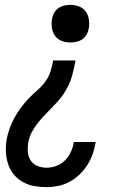

<svg xmlns="http://www.w3.org/2000/svg" viewBox="-20 -558 540 791"><path d="M172 213Q146 213 121 208.5Q96 204 74.5 192Q53 180 37.5 161.5Q22 143 14 119.5Q6 96 4.5 70.5Q3 45 7 19Q11 -4 19 -27Q27 -50 38.5 -71Q50 -92 64.5 -112Q79 -132 96 -150Q113 -168 132 -184.5Q151 -201 166 -221Q181 -241 188 -263.5Q195 -286 199 -309H291Q286 -278 277 -246Q268 -214 251 -185.5Q234 -157 210.5 -132Q187 -107 163 -82.5Q139 -58 120 -29Q101 0 96 31Q93 51 95 70Q97 89 107 104Q117 119 135 126Q153 133 172 133Q192 133 212.5 125.5Q233 118 248 102.5Q263 87 272 67.5Q281 48 284 28Q285 27 285 27Q285 27 285 27H374Q374 27 374 27.5Q374 28 374 28Q370 53 362 76Q354 99 340.5 120.5Q327 142 308 160.5Q289 179 266.5 191Q244 203 220 208Q196 213 172 213ZM270 -383Q251 -383 234 -389.5Q217 -396 207 -410Q197 -424 194 -442.5Q191 -461 194 -479Q196 -492 202.5 -504Q209 -516 220 -524Q231 -532 244 -535Q257 -538 270 -538Q288 -538 305.5 -531.5Q323 -525 333 -511Q343 -497 346 -478.5Q349 -460 346 -442Q344 -429 337.5 -417Q331 -405 320 -397Q309 -389 296 -386Q283 -383 270 -383Z"/></svg>

Font: Iosevka Slab Medium Oblique
Style: Regular
Weight: 500
Italic angle: -9°
Monospace: yes
Designer: Belleve Invis
Foundry: Belleve Invis
Version: Version 11.1.1; ttfautohint (v1.8.3)